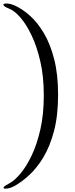

<svg xmlns="http://www.w3.org/2000/svg" viewBox="-72 -803 440 1127"><path d="M-50.3 301.8Q-54.2 298.8 -47.1 292Q-40 285.2 -14.2 271.5Q13.7 256.3 47.9 216.1Q82 175.8 113.3 110.8Q144.5 45.9 164.8 -42.7Q185.1 -131.3 185.1 -243.2Q185.1 -353.5 164.8 -441.9Q144.5 -530.3 113.5 -595.2Q82.5 -660.2 48.3 -699.5Q14.2 -738.8 -14.2 -750Q-40.5 -760.7 -47.6 -768.1Q-54.7 -775.4 -50.8 -778.8Q-43.9 -783.7 -26.6 -782.2Q-9.3 -780.8 11.7 -772Q57.1 -752 102.8 -711.7Q148.4 -671.4 186 -607.7Q223.6 -543.9 246.3 -454.6Q269 -365.2 269 -248Q269 -125 245.1 -34.2Q221.2 56.6 182.6 120.4Q144 184.1 99.1 225.1Q54.2 266.1 11.7 289.6Q-8.3 300.3 -26.6 303.2Q-44.9 306.2 -50.3 301.8Z"/></svg>

Font: Dai Banna SIL
Style: Regular
Weight: 400
Designer: Victor Gaultney
Foundry: SIL International
Version: Version 4.000